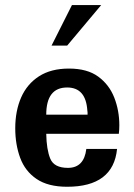

<svg xmlns="http://www.w3.org/2000/svg" viewBox="-20 -712 520 744"><path d="M240.2 11.7Q166 11.7 121.6 -18.6Q77.1 -48.8 58.1 -100.6Q39.1 -152.3 39.1 -214.8Q39.1 -282.2 62 -334.5Q85 -386.7 131.3 -416.5Q177.7 -446.3 247.1 -446.3Q318.4 -446.3 360.8 -415Q403.3 -383.8 422.9 -333.5Q442.4 -283.2 442.4 -226.6Q442.4 -217.8 441.9 -209.5Q441.4 -201.2 440.4 -193.4H159.2Q160.2 -132.8 174.8 -97.2Q189.5 -61.5 243.2 -61.5Q305.7 -61.5 314.5 -134.8H433.6Q418.9 11.7 240.2 11.7ZM159.2 -267.6H319.3Q319.3 -272.5 319.3 -276.4Q319.3 -280.3 318.4 -284.2Q312.5 -373 240.2 -373Q159.2 -373 159.2 -267.6ZM179.7 -535.2 258.8 -692.4H372.1L240.2 -535.2Z"/></svg>

Font: Padauk Book
Style: Bold
Weight: 700
Designer: Debbi Hosken, Becca Hirsbrunner Spalinger
Foundry: SIL International
Version: Version 5.000